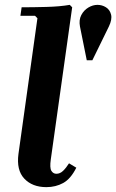

<svg xmlns="http://www.w3.org/2000/svg" viewBox="-20 -760 478 790"><path d="M264 -88 294 -70Q271 -24 240 -7Q209 10 171 10Q113 10 80 -25Q47 -60 56 -127L134 -685L124 -695H64L69 -730Q116 -730 171.5 -731.5Q227 -733 267 -740L277 -730L189 -104Q184 -69 191.5 -57Q199 -45 212 -45Q227 -45 239.5 -57Q252 -69 264 -88ZM381 -740Q400 -740 416 -730Q432 -720 437 -700Q442 -680 428 -651L360 -512H337L309 -651Q304 -678 314.5 -698Q325 -718 343.5 -729Q362 -740 381 -740Z"/></svg>

Font: Brygada 1918
Style: Italic
Weight: 400
Italic angle: -8°
Designer: Mateusz Machalski | Borys Kosmynka | Przemek Hoffer
Foundry: NIEPODLEGLA 2018
Version: Version 3.006